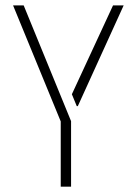

<svg xmlns="http://www.w3.org/2000/svg" viewBox="-20 -704 516 724"><path d="M29.3 -683.6H69.3L248 -247.1V0H209V-246.1ZM251 -348.6 406.2 -683.6H446.3L273.4 -303.7H269.5Z"/></svg>

Font: Post No Bills Colombo Light
Style: Regular
Weight: 300
Designer: Kosala Senevirathne, Siva Puranthara, Lasantha Premarathna, Tharique Azeez
Foundry: Mooniak
Version: Version 1.220 ; ttfautohint (v1.6)